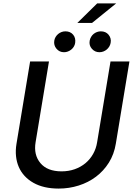

<svg xmlns="http://www.w3.org/2000/svg" viewBox="-20 -1085 778 1117"><path d="M76 -248.9 155.2 -727.3H264.9L187.1 -257.8Q174.7 -184.3 215.2 -136Q255.3 -88.1 338.4 -88.1Q379.6 -88.1 415 -100.7Q450.3 -113.3 477.3 -135.8Q504.3 -158.4 521.8 -189.6Q539.4 -220.9 545.1 -257.8L622.9 -727.3H733L653.8 -248.9Q643.8 -187.5 613.5 -139Q583.1 -90.6 538.5 -57Q494 -23.4 438 -5.7Q382.1 12.1 321.4 12.1Q234 12.1 174.7 -21.3Q144.9 -38 123.4 -61.3Q101.9 -84.5 89.3 -113.5Q76.7 -142.4 73.2 -176.5Q69.6 -210.6 76 -248.9ZM501.8 -848.4Q503.9 -860.1 509.8 -870Q515.6 -880 524.3 -887.3Q533 -894.5 543.9 -898.6Q554.7 -902.7 566.4 -902.7Q595.2 -902.7 611.5 -883.2Q619.7 -873.2 623 -861.3Q626.4 -849.4 623.6 -835.2Q621.4 -823.5 615.4 -813.7Q609.4 -804 600.7 -796.7Q592 -789.4 581 -785.3Q570 -781.2 558.2 -781.2Q532.3 -781.2 514.6 -801.1Q496.8 -821 501.8 -848.4ZM295.8 -848.4Q297.6 -860.1 303.6 -870Q309.7 -880 318.4 -887.3Q327.1 -894.5 337.9 -898.6Q348.7 -902.7 360.4 -902.7Q389.2 -902.7 405.5 -883.2Q421.5 -864 417.3 -835.2Q415.5 -823.5 409.4 -813.6Q403.4 -803.6 394.5 -796.5Q385.7 -789.4 374.8 -785.3Q364 -781.2 352.3 -781.2Q325.6 -781.2 308.6 -801.5Q291.5 -821.7 295.8 -848.4ZM545.5 -1065.3H655.9L515.6 -951.7H430Z"/></svg>

Font: Inter P Medium
Style: Italic
Weight: 500
Italic angle: 9.39999°
Designer: Rasmus Andersson
Foundry: rsms
Version: Version 3.018;git-588b23468